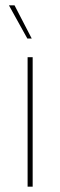

<svg xmlns="http://www.w3.org/2000/svg" viewBox="-20 -700 226 720"><path d="M83.5 0V-485.5H102.5V0ZM34.5 -680 99 -555.5H82.5L13.5 -680Z"/></svg>

Font: Anek Telugu Thin
Style: Regular
Weight: 250
Version: Version 1.003